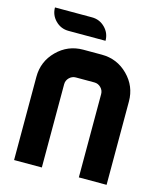

<svg xmlns="http://www.w3.org/2000/svg" viewBox="-119 -893 824 979"><g transform="rotate(15 293.0 -403.0)"><path d="M195.3 -439.5V0H48.8V-439.5Q48.8 -520.5 106 -577.6Q163.1 -634.8 244.1 -634.8H341.8Q422.9 -634.8 480 -577.6Q537.1 -520.5 537.1 -439.9V0H390.6V-439.5Q390.6 -459.5 376.2 -473.9Q361.8 -488.3 341.8 -488.3H244.1Q224.1 -488.3 209.7 -473.9Q195.3 -459.5 195.3 -439.5ZM146.5 -708Q106 -708 77.4 -736.6Q48.8 -765.1 48.8 -805.7H244.1Q284.7 -805.7 313.2 -777.1Q341.8 -748.5 341.8 -708Z"/></g></svg>

Font: Audex
Style: Regular
Weight: 400
Designer: GGBotNet
Foundry: GGBotNet
Version: 1.00